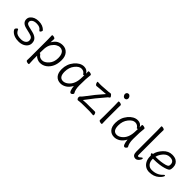

<svg xmlns="http://www.w3.org/2000/svg" viewBox="216 -1947 3359 3359"><g transform="rotate(45 1895.5 -267.5)"><path d="M260 -40Q321 -40 353.5 -66Q386 -92 386 -126.5Q386 -161 368 -183Q350 -205 295 -218L195 -242Q83 -268 83 -356Q83 -395 108 -424Q161 -486 264 -486Q367 -486 426 -423Q428 -421 428 -411Q428 -401 417.5 -385Q407 -369 398.5 -369Q390 -369 380 -382Q348 -431 266 -431Q208 -431 178 -408.5Q148 -386 148 -360Q148 -334 161.5 -320Q175 -306 216 -296L312 -273Q377 -258 414.5 -224Q452 -190 452 -128Q452 -88 428.5 -55Q405 -22 362 -2Q319 18 260.5 18Q202 18 163.5 4Q125 -10 102 -29Q79 -48 69 -64Q59 -80 59 -90Q59 -100 73.5 -116.5Q88 -133 97 -133Q106 -133 109 -126Q117 -106 132 -86Q165 -40 260 -40Z M673 162Q673 172 655 172Q637 172 618.5 164.5Q600 157 600 144L602 55V-368Q602 -421 599 -472Q599 -482 617 -482Q635 -482 654 -474.5Q673 -467 673 -454Q673 -448 672 -432Q671 -416 670.5 -398.5Q670 -381 669 -369Q709 -437 755.5 -461.5Q802 -486 857 -486Q932 -486 980 -433Q1028 -380 1028 -287Q1028 -194 996.5 -127Q965 -60 911 -21.5Q857 17 789 17Q754 17 719 0Q684 -17 668 -38V56ZM700 -81Q727 -41 786 -41Q845 -41 902.5 -105Q960 -169 960 -271.5Q960 -374 906 -410Q883 -426 849 -426Q815 -426 777.5 -404Q740 -382 708 -335.5Q676 -289 670 -209Q667 -167 667 -101Q671 -103 674 -103Q685 -103 700 -81Z M1299 18Q1226 18 1182 -31.5Q1138 -81 1138 -175Q1138 -300 1216 -394Q1251 -437 1295 -461.5Q1339 -486 1385 -486Q1463 -486 1495 -420V-475Q1495 -485 1514 -485Q1533 -485 1552 -478Q1571 -471 1571 -459V-457Q1558 -368 1558 -195Q1558 -90 1593 -35Q1595 -31 1595 -24.5Q1595 -18 1581.5 -2.5Q1568 13 1552 13Q1511 13 1497 -118Q1460 -48 1407.5 -15Q1355 18 1299 18ZM1302 -42Q1346 -42 1389 -74Q1493 -150 1493 -330Q1493 -355 1494 -380Q1485 -371 1479 -371Q1473 -371 1470 -375Q1439 -428 1379.5 -428Q1320 -428 1263 -356Q1206 -284 1206 -180Q1206 -42 1302 -42Z M2095 7Q2054 3 2014 1H1879Q1789 1 1762 5.5Q1735 10 1724 10Q1713 10 1703.5 -5.5Q1694 -21 1694 -33.5Q1694 -46 1697.5 -54.5Q1701 -63 1712.5 -71Q1724 -79 1749 -112Q1872 -278 1995 -415L1848 -404Q1821 -403 1779 -397H1777Q1758 -397 1743 -430Q1737 -444 1737 -454.5Q1737 -465 1744 -465H1746Q1772 -463 1793 -463H1825Q1837 -463 1847 -464L2003 -475L2039 -481H2043Q2065 -479 2083 -449Q2091 -437 2091 -428.5Q2091 -420 2078 -413Q2065 -406 2059 -399Q1909 -227 1783 -55Q1833 -60 1871 -60H1948Q2060 -60 2076 -61H2077Q2088 -61 2097 -43Q2106 -25 2106 -9Q2106 7 2095 7Z M2316 1Q2316 10 2298.5 10Q2281 10 2261.5 2.5Q2242 -5 2242 -17L2244 -105V-368L2241 -475Q2241 -484 2259 -484Q2277 -484 2296 -476.5Q2315 -469 2315 -457L2313 -368V-105ZM2311.5 -678Q2327 -658 2327 -637.5Q2327 -617 2314 -603.5Q2301 -590 2280 -590Q2259 -590 2243.5 -609.5Q2228 -629 2228 -649.5Q2228 -670 2240.5 -684Q2253 -698 2274.5 -698Q2296 -698 2311.5 -678Z M2627 18Q2554 18 2510 -31.5Q2466 -81 2466 -175Q2466 -300 2544 -394Q2579 -437 2623 -461.5Q2667 -486 2713 -486Q2791 -486 2823 -420V-475Q2823 -485 2842 -485Q2861 -485 2880 -478Q2899 -471 2899 -459V-457Q2886 -368 2886 -195Q2886 -90 2921 -35Q2923 -31 2923 -24.5Q2923 -18 2909.5 -2.5Q2896 13 2880 13Q2839 13 2825 -118Q2788 -48 2735.5 -15Q2683 18 2627 18ZM2630 -42Q2674 -42 2717 -74Q2821 -150 2821 -330Q2821 -355 2822 -380Q2813 -371 2807 -371Q2801 -371 2798 -375Q2767 -428 2707.5 -428Q2648 -428 2591 -356Q2534 -284 2534 -180Q2534 -42 2630 -42Z M3151 21Q3117 17 3100 -5Q3083 -29 3082 -75V-590L3079 -697Q3079 -707 3097.5 -707Q3116 -707 3134.5 -699.5Q3153 -692 3153 -679L3151 -590V-78Q3151 -51 3156 -44Q3160 -40 3168 -40H3170Q3191 -41 3217 -68Q3229 -79 3238.5 -79Q3248 -79 3248 -63Q3248 -47 3221 -13Q3191 21 3161 21Z M3492 18Q3441 18 3399.5 -7.5Q3358 -33 3334 -81Q3310 -129 3310 -195V-209Q3289 -225 3289 -241Q3289 -254 3308 -254L3317 -255Q3332 -334 3403 -410Q3474 -486 3567 -486Q3629 -486 3666 -464Q3733 -425 3733 -340Q3733 -306 3727.5 -286Q3722 -266 3702 -253.5Q3682 -241 3637 -227Q3537 -196 3388 -196H3375V-186Q3375 -121 3408.5 -81Q3442 -41 3499 -41Q3625 -41 3703 -125Q3716 -140 3726 -140Q3736 -140 3736 -129.5Q3736 -119 3721.5 -96Q3707 -73 3677 -46Q3604 18 3492 18ZM3383 -252H3403Q3515 -252 3610 -278Q3646 -289 3656.5 -302Q3667 -315 3667 -341Q3667 -428 3566 -428Q3497 -428 3447 -370.5Q3397 -313 3383 -252Z"/></g></svg>

Font: LXGW WenKai TC
Style: Regular
Weight: 400
Designer: LXGW / Fontworks Inc.
Foundry: LXGW / Fontworks Inc.
Version: Version 1.330